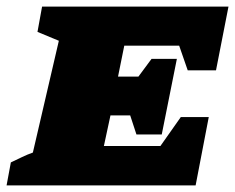

<svg xmlns="http://www.w3.org/2000/svg" viewBox="-50 -564 715 584"><path d="M-30 0 -17 -70Q0 -78 16.5 -86Q33 -94 50 -100L129 -440L64 -467L78 -544H645L607 -350H521L495 -425H328L309 -331H371L411 -385H488L442 -155H365L346 -213H286L266 -120H438L500 -208H585L545 0Z"/></svg>

Font: Piazzolla SC Black
Style: Italic
Weight: 900
Italic angle: -11.3°
Designer: Juan Pablo del Peral
Foundry: Huerta Tipografica
Version: Version 1.330